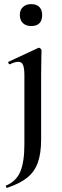

<svg xmlns="http://www.w3.org/2000/svg" viewBox="-20 -627 301 929"><path d="M181 -384Q181 -373 180 -344Q179 -315 179 -264V48Q179 114 163.5 158.5Q148 203 112.5 232Q77 261 14 282Q12 283 9.5 277.5Q7 272 9 271Q59 250 78.5 203Q98 156 98 71V-263Q98 -297 91.5 -312.5Q85 -328 68 -328Q60 -328 50 -325Q40 -322 28 -316Q24 -315 21 -321Q18 -327 21 -328L165 -395Q167 -396 168 -396Q172 -396 176.5 -391.5Q181 -387 181 -384ZM131 -501Q106 -501 91 -515Q76 -529 76 -555Q76 -579 91 -593Q106 -607 131 -607Q157 -607 170.5 -593Q184 -579 184 -555Q184 -501 131 -501Z"/></svg>

Font: Cormorant Garamond Light SemiBold
Style: Regular
Weight: 600
Version: Version 4.001